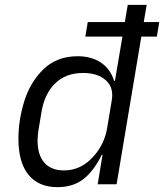

<svg xmlns="http://www.w3.org/2000/svg" viewBox="-20 -760 677 792"><path d="M403 -122H400Q368 -56 325 -22Q282 12 217 12Q139 12 97.5 -39Q56 -90 56 -188Q56 -265 80.5 -343.5Q105 -422 160 -475Q215 -528 300 -528Q357 -528 396 -502Q435 -476 451 -426H454L485 -609H332L342 -669H495L507 -740H585L573 -669H637L627 -609H563L461 0H383ZM365 -114Q411 -165 422 -232L441 -346Q450 -399 416.5 -429Q383 -459 323 -459Q251 -459 207 -415.5Q163 -372 151 -297L139 -225Q135 -201 135 -180Q135 -121 163 -89Q191 -57 244 -57Q314 -57 365 -114Z"/></svg>

Font: iA Writer Mono V
Style: Regular
Weight: 400
Italic angle: -9.5°
Designer: Mike Abbink, Paul van der Laan, Pieter van Rosmalen
Foundry: Bold Monday
Version: Version 2.000